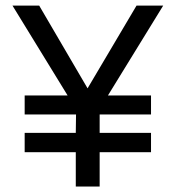

<svg xmlns="http://www.w3.org/2000/svg" viewBox="-20 -679 640 699"><path d="M373 -331.5H529.8V-262.2H342.8V-195.3H529.8V-125H342.8V0H255.9V-125H69.8V-195.3H255.9L256.8 -262.2H69.8V-331.5H226.1L25.4 -658.7H122.6L298.8 -357.4L477.1 -658.7H574.2Z"/></svg>

Font: Cousine
Style: Regular
Weight: 400
Monospace: yes
Designer: Steve Matteson
Foundry: Monotype Imaging Inc.
Version: Version 1.21